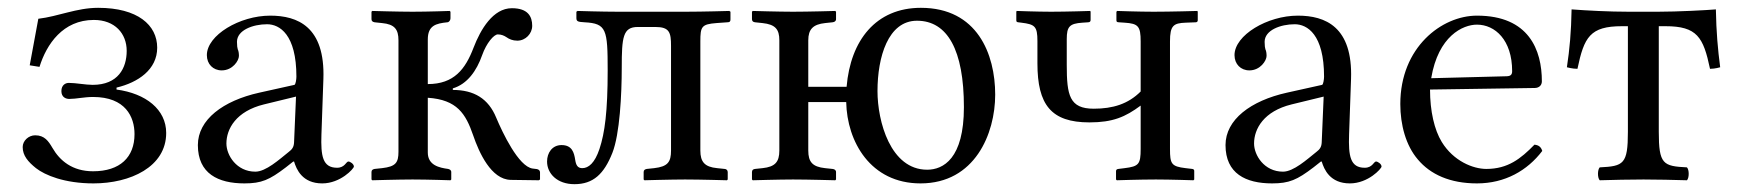

<svg xmlns="http://www.w3.org/2000/svg" viewBox="-20 -459 4446 491"><path d="M38 -83C38 -61 52 -45 72 -29C95 -11 145 10 219 10C313 10 405 -32 405 -119C405 -179 353 -220 278 -230V-235C333 -248 382 -281 382 -337C382 -395 332 -439 231 -439C176 -439 129 -417 78 -411L56 -292L81 -288C99 -346 141 -408 220 -408C274 -408 304 -373 304 -329C304 -285 282 -242 217 -242C199 -242 174 -247 156 -247C148 -247 137 -242 137 -226C137 -210 149 -206 157 -206C175 -206 195 -211 218 -211C301 -211 324 -160 324 -116C324 -57 287 -21 218 -21C165 -21 133 -48 114 -81C104 -98 94 -113 70 -113C53 -113 38 -99 38 -83Z M737 -212 732 -95C731.5 -83.1 727 -77 719 -71C694 -51 660 -20 633 -20C585 -20 559 -62 559 -92C559 -129.5 583.8 -174.6 655 -192ZM732 -46C738 -26 753 10 804 10C851 10 885 -28 885 -33C885 -40 875 -46 871 -46C865 -46 862 -30 842 -30C805 -30 800.1 -60 802 -115L807 -257C811.7 -390.8 741 -419 671 -419C593 -419 509 -369 509 -318C509 -295 525 -279 547 -279C575 -279 591 -304 591 -316C591 -323 590 -329 588 -333C587 -336 586 -342 586 -352C586 -382 627 -397 663 -397C695 -397 738 -371 738 -263C738 -256 736 -243 733 -242L643 -222C550.4 -201.4 486 -153 486 -88C486 -15 538 10 605 10C649 10 669 1 711 -31L730 -46Z M930 0 932 2C932 2 1000 0 1035 0C1074 0 1132 2 1132 2L1134 0V-19C1134 -24 1130 -26 1126 -27C1104 -30 1074 -36 1074 -69V-209C1149 -204 1171 -168 1190 -113C1205 -69 1236 0 1286 1L1358 2L1361 0V-18C1361 -25 1354 -27 1350 -27L1342 -28C1306 -33 1265 -120 1249 -158C1229 -207 1192 -229 1138 -229V-233C1175 -244 1199 -278 1213 -318C1224 -349 1243 -371 1253 -371C1262 -371 1269 -368 1275 -364C1282 -359 1291 -355 1303 -355C1324 -355 1341 -373 1341 -393C1341 -417 1330 -438 1289 -438C1241 -438 1209 -384 1191 -337C1170 -282 1141 -244 1074 -244V-358C1074 -394 1095 -399 1124 -402C1128 -402 1132 -407 1132 -412V-429L1130 -431C1130 -431 1074 -429 1035 -429C1000 -429 932 -431 932 -431L930 -429V-410C930 -405 933 -403 938 -402L957 -400C989 -397 999 -384 999 -356V-71C999 -43 992 -33 957 -29L938 -27C933 -26 930 -24 930 -19Z M1379 -46C1379 -15 1405 12 1449 12C1497 12 1524.6 -13.9 1546 -68C1565 -116 1570 -218 1570 -286C1570 -364 1573 -390 1611 -390H1656C1692 -390 1696 -376 1696 -342V-74C1696 -45 1688 -33 1653 -29L1634 -27C1629 -26 1626 -24 1626 -19V0L1628 2C1628 2 1696 0 1732 0C1771 0 1839 2 1839 2L1841 0V-19C1841 -24 1837 -27 1833 -27L1814 -29C1782 -32 1771 -45 1771 -74V-353C1771 -391 1774 -397 1812 -400L1840 -402C1846 -402 1848 -404 1848 -409V-429L1845 -431C1845 -431 1777 -429 1734 -429H1560C1520 -429 1457 -431 1457 -431L1454 -429V-413C1454 -404 1458 -403 1475 -402C1531 -399 1534 -384 1534 -279C1534 -174 1526.7 -119.1 1513 -78C1501 -42 1485 -29 1469 -29C1457 -29 1453 -37 1451 -50C1448.1 -68.9 1443 -88 1416 -88C1392 -88 1379 -68 1379 -46Z M2325 -406C2403 -406 2445 -331 2445 -185C2445 -53 2392 -25 2351 -25C2257 -25 2224 -149 2224 -226C2224 -313 2251 -406 2325 -406ZM2145 -237H2047V-356C2047 -384 2059.2 -396.8 2090 -400L2109 -402C2114 -402.5 2118 -405 2118 -410V-429L2116 -431C2116 -431 2047 -429 2008 -429C1973 -429 1905 -431 1905 -431L1903 -429V-410C1903 -405 1906 -402.5 1911 -402L1930 -400C1962.8 -396.5 1973 -384 1973 -356V-74C1973 -45 1962.4 -32.4 1930 -29L1911 -27C1906 -26.5 1903 -24 1903 -19V0L1905 2C1905 2 1973 0 2008 0C2047 0 2116 2 2116 2L2118 0V-19C2118 -24 2114 -26.5 2109 -27L2090 -29C2057.6 -32.4 2047 -45 2047 -74V-198H2144C2146 -97 2206 10 2334 10C2473 10 2525 -117 2525 -217C2525 -321 2479 -439 2335 -439C2220 -439 2155 -356 2145 -237Z M2897 -353V-225C2865 -193 2826 -181 2777 -181C2715 -181 2708 -215 2708 -293V-359C2708 -391 2715.2 -398.8 2748 -401L2763 -402C2767 -402.3 2769 -404 2769 -408V-429L2768 -431C2768 -431 2707 -429 2668 -429C2633.7 -429 2580 -431 2580 -431L2579 -429V-407C2579 -403 2581 -402.4 2584 -402L2592 -401C2626.3 -396.7 2633 -392 2633 -354V-297C2633 -191 2668 -146 2766 -146C2826 -146 2858 -160 2897 -189V-78C2897 -39 2892.2 -33.5 2856 -29L2840 -27C2836 -26.5 2834 -25 2834 -21V0L2836 2C2836 2 2895 0 2936 0C2973 0 3032 2 3032 2L3034 0V-22C3034 -25 3032 -26.6 3029 -27L3012 -29C2975.4 -33.3 2972 -40 2972 -78V-353C2972 -394 2981.1 -399.8 3012 -401L3038 -402C3041 -402.1 3043 -404 3043 -407V-429L3042 -431C3042 -431 2973.7 -429 2930 -429C2893.7 -429 2837 -431 2837 -431L2835 -429V-407C2835 -403 2837 -402.3 2841 -402L2856 -401C2890.8 -398.7 2897 -392 2897 -353Z M3365 -212 3360 -95C3359.5 -83.1 3355 -77 3347 -71C3322 -51 3288 -20 3261 -20C3213 -20 3187 -62 3187 -92C3187 -129.5 3211.8 -174.6 3283 -192ZM3360 -46C3366 -26 3381 10 3432 10C3479 10 3513 -28 3513 -33C3513 -40 3503 -46 3499 -46C3493 -46 3490 -30 3470 -30C3433 -30 3428.1 -60 3430 -115L3435 -257C3439.7 -390.8 3369 -419 3299 -419C3221 -419 3137 -369 3137 -318C3137 -295 3153 -279 3175 -279C3203 -279 3219 -304 3219 -316C3219 -323 3218 -329 3216 -333C3215 -336 3214 -342 3214 -352C3214 -382 3255 -397 3291 -397C3323 -397 3366 -371 3366 -263C3366 -256 3364 -243 3361 -242L3271 -222C3178.4 -201.4 3114 -153 3114 -88C3114 -15 3166 10 3233 10C3277 10 3297 1 3339 -31L3358 -46Z M3640 -259C3658 -367 3721 -396 3757 -396C3803 -396 3847 -357 3847 -277C3847 -268 3843 -264.3 3833 -264ZM3904 -89C3869 -53 3836 -27 3781 -27C3747 -27 3697 -47 3667 -96C3648 -127 3637 -175 3637 -230L3905 -234C3916 -234.2 3923 -241 3923 -251C3923 -331 3890 -419 3757 -419C3666.9 -419 3561 -338 3561 -193C3561 -140 3575 -87 3606 -51C3638 -13 3688 10 3757 10C3829 10 3886 -23 3924 -73C3921 -83 3915 -88 3904 -89Z M4143 -122C4143 -39 4132 -34 4071 -31C4065 -25 4065 -4 4071 2C4113 1 4139 0 4183 0C4226 0 4251 1 4294 2C4300 -4 4300 -25 4294 -31C4233 -34 4222 -39 4222 -122V-392H4239C4320 -392 4336 -364 4353 -283C4366 -283 4379 -287 4379 -287C4373 -333 4369 -377 4368 -435C4345 -433 4270 -429 4220 -429H4145C4095 -429 4039 -432 3999 -435C3998 -377 3994 -333 3987 -287C3987 -287 4001 -283 4014 -283C4031 -364 4046 -392 4128 -392H4143Z"/></svg>

Font: Libertinus Serif Display
Style: Regular
Weight: 400
Designer: Philipp H. Poll
Foundry: Khaled Hosny
Version: Version 6.1